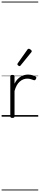

<svg xmlns="http://www.w3.org/2000/svg" viewBox="-20 -1438 491 2366"><path d="M132 15Q119 15 113 10.5Q107 6 107 -4V-496Q107 -506 113 -510.5Q119 -515 132 -515Q146 -515 152.5 -510.5Q159 -506 159 -496V-407Q174 -438 193.5 -459Q213 -480 235 -493.5Q257 -507 280 -513Q303 -519 324 -519Q352 -519 378 -511.5Q404 -504 418 -495Q426 -490 427.5 -483Q429 -476 422 -463Q417 -453 410 -450.5Q403 -448 394 -451Q381 -456 360.5 -462.5Q340 -469 316 -469Q291 -469 267.5 -460Q244 -451 223 -432.5Q202 -414 186 -385Q170 -356 159 -316V-4Q159 6 152.5 10.5Q146 15 132 15ZM221 -623Q214 -623 204 -631Q194 -639 194 -647Q194 -649 195.5 -651.5Q197 -654 199 -659L318 -827Q322 -833 325.5 -835Q329 -837 335 -837Q341 -837 349.5 -832Q358 -827 364.5 -820.5Q371 -814 371 -807Q371 -803 369.5 -800Q368 -797 365 -793L234 -632Q228 -623 221 -623ZM0 898H451V908H0ZM0 -20H451V0H0ZM0 -505H451V-500H0ZM0 -1418H451V-1408H0Z"/></svg>

Font: Playwrite FR Trad Guides
Style: Regular
Weight: 400
Designer: Veronika Burian, José Scaglione
Foundry: TypeTogether
Version: Version 1.003